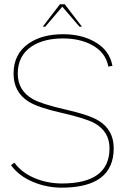

<svg xmlns="http://www.w3.org/2000/svg" viewBox="-20 -869 623 892"><path d="M265.6 -16.6H267.1Q488.8 -16.6 488.8 -180.2Q488.8 -257.8 418.9 -296.9Q379.4 -318.8 266.1 -344.7Q156.2 -369.6 112.8 -397Q43 -440.9 43 -526.9Q43 -619.6 114.7 -668Q176.3 -710 272.9 -710Q356 -710 416.5 -676.8Q488.8 -637.7 502.4 -563L483.4 -559.6Q470.7 -627 404.3 -661.6Q348.6 -690.4 272.9 -690.4Q184.6 -690.4 128.4 -654.3Q62.5 -611.3 62.5 -526.9Q62.5 -448.2 132.3 -408.7Q172.4 -385.7 285.2 -359.9Q395.5 -335 438.5 -308.1Q508.3 -265.1 508.3 -180.2Q508.3 2.9 265.6 2.9Q196.8 2.4 135.7 -22.9Q67.9 -50.8 31.2 -101.6L46.9 -113.3Q81.1 -65.9 144.5 -40Q201.7 -17.1 265.6 -16.6ZM269.5 -837.9 190.4 -745.1H178.7L258.3 -849.1H280.8L360.8 -745.1H349.1Z"/></svg>

Font: Fortheenas_01
Style: Regular
Weight: 100
Designer: Situjuh Nazara
Version: Version 1.10 September 8, 2014